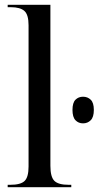

<svg xmlns="http://www.w3.org/2000/svg" viewBox="-20 -780 411 800"><path d="M12 0V-10H23Q66 -10 82.5 -26Q99 -42 99 -86V-675Q99 -719 81.5 -734.5Q64 -750 25 -750H12V-760H190V-89Q190 -43 206.5 -26.5Q223 -10 266 -10H277V0ZM326 -266Q307 -266 294.5 -279Q282 -292 282 -322Q282 -352 294.5 -364.5Q307 -377 326 -377Q345 -377 358 -364.5Q371 -352 371 -322Q371 -292 358 -279Q345 -266 326 -266Z"/></svg>

Font: Noto Serif Display SemiCondensed
Style: Regular
Weight: 400
Width: 4
Designer: Monotype Design Team
Foundry: Monotype Imaging Inc.
Version: Version 2.009